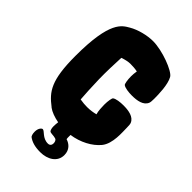

<svg xmlns="http://www.w3.org/2000/svg" viewBox="-218 -623 868 868"><g transform="rotate(45 216.0 -189.0)"><path d="M416 -186C416 -200 415 -209 413 -214C402 -241 368 -247 334 -247C313 -247 288 -244 278 -236C274 -233 270 -211 270 -188C270 -175 271 -147 276 -132C261 -128 243 -125 223 -125C210 -125 195 -126 178 -129C176 -159 173 -202 172 -252C171 -298 173 -350 175 -392C192 -398 210 -402 223 -402C238 -402 254 -401 268 -398C266 -387 265 -373 265 -364C265 -341 269 -319 273 -316C283 -308 308 -305 329 -305C363 -305 397 -311 408 -338C410 -343 411 -352 411 -366C411 -393 410 -456 392 -487C378 -511 283 -547 223 -547C186 -547 138 -535 106 -516C74 -497 22 -474 22 -252C22 -95 53 -55 109 -12L110 -11C110 -11 111 -11 111 -10C127 2 152 11 179 16C178 24 177 34 177 44C177 56 180 66 184 70C190 75 209 73 220 77C229 79 232 90 232 98C232 108 227 117 214 117C179 117 164 87 152 87C146 87 134 98 134 121C134 136 138 145 141 148C158 161 181 169 217 169C264 169 304 145 304 101C304 68 283 50 260 43C259 39 259 34 259 29V17C314 9 363 -17 392 -52C423 -90 416 -159 416 -186Z"/></g></svg>

Font: Manosque
Style: Regular
Weight: 400
Designer: Ariel Martín Pérez
Foundry: Ariel Martín Pérez
Version: Version 1.005;hotconv 1.0.109;makeotfexe 2.5.65596